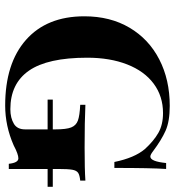

<svg xmlns="http://www.w3.org/2000/svg" viewBox="13 -675 676 742"><g transform="rotate(90 351.0 -304.0)"><path d="M702 -150H633V0H613Q609 -37 592 -37Q576 -37 542 -19Q467 14 388 14Q225 14 134 -66.5Q43 -147 43 -292Q43 -392 87 -466.5Q131 -541 209.5 -581.5Q288 -622 389 -622Q449 -622 485 -606Q521 -590 565 -557Q578 -547 585 -547Q604 -547 610 -608H633Q629 -551 629 -408H606Q590 -486 556 -526Q525 -560 493.5 -578Q462 -596 417 -596Q352 -596 303.5 -560Q255 -524 229 -457.5Q203 -391 203 -303Q203 -150 253 -78Q303 -6 402 -6Q436 -6 459 -20Q480 -33 480 -63V-150H365V-170H480V-180Q480 -222 472.5 -241Q465 -260 446 -267Q427 -274 385 -276V-296Q450 -293 550 -293Q635 -293 678 -296V-276Q657 -274 648 -268Q639 -262 636 -245.5Q633 -229 633 -190V-170H702Z"/></g></svg>

Font: Playfair Display SC
Style: Bold
Weight: 700
Designer: Claus Eggers Sørensen
Foundry: Claus Eggers Sørensen
Version: Version 1.200; ttfautohint (v1.6)